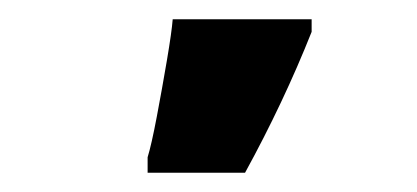

<svg xmlns="http://www.w3.org/2000/svg" viewBox="-20 -785 432 199"><path d="M234 -606Q274 -679 303 -752V-765H159Q158 -752 153 -722.5Q148 -693 142.5 -664Q137 -635 133 -622V-606Z"/></svg>

Font: Noto Sans Display Condensed Black
Style: Regular
Weight: 900
Width: 3
Designer: Monotype Design team
Foundry: Monotype Imaging Inc.
Version: 1.000